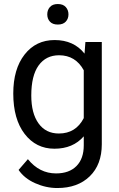

<svg xmlns="http://www.w3.org/2000/svg" viewBox="-20 -740 601 968"><path d="M46.9 -268.6Q46.9 -392.1 104 -465.1Q161.1 -538.1 255.4 -538.1Q352.1 -538.1 406.2 -469.7L410.6 -528.3H493.2V-12.7Q493.2 89.8 432.4 148.9Q371.6 208 269 208Q211.9 208 157.2 183.6Q102.5 159.2 73.7 116.7L120.6 62.5Q178.7 134.3 262.7 134.3Q328.6 134.3 365.5 97.2Q402.3 60.1 402.3 -7.3V-52.7Q348.1 9.8 254.4 9.8Q161.6 9.8 104.2 -64.9Q46.9 -139.6 46.9 -268.6ZM137.7 -258.3Q137.7 -168.9 174.3 -117.9Q210.9 -66.9 276.9 -66.9Q362.3 -66.9 402.3 -144.5V-385.7Q360.8 -461.4 277.8 -461.4Q211.9 -461.4 174.8 -410.2Q137.7 -358.9 137.7 -258.3ZM218.3 -667.5Q218.3 -689.5 231.7 -704.6Q245.1 -719.7 271.5 -719.7Q297.9 -719.7 311.5 -704.6Q325.2 -689.5 325.2 -667.5Q325.2 -645.5 311.5 -630.9Q297.9 -616.2 271.5 -616.2Q245.1 -616.2 231.7 -630.9Q218.3 -645.5 218.3 -667.5Z"/></svg>

Font: Roboto-ThirdPerson-AD3FC
Style: ThirdPerson-AD3FC
Weight: 400
Designer: Google
Version: Version 2.137; 2017